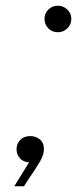

<svg xmlns="http://www.w3.org/2000/svg" viewBox="-20 -560 291 673"><path d="M183 -447Q163 -447 149.5 -460.5Q136 -474 136 -494Q136 -513 149.5 -526.5Q163 -540 183 -540Q202 -540 216 -526.5Q230 -513 230 -494Q230 -474 216 -460.5Q202 -447 183 -447ZM30 93 82 9Q61 8 49.5 -5.5Q38 -19 38 -37Q38 -56 51 -69.5Q64 -83 86 -83Q105 -83 119.5 -71.5Q134 -60 134 -37Q134 -18 120.5 5.5Q107 29 76 74L64 93Z"/></svg>

Font: Be Vietnam Pro ExtraLight
Style: Italic
Weight: 200
Italic angle: -12°
Designer: Lam Bao, Tony Le, Vietanh Nguyen
Foundry: Yellow Type Foundry
Version: Version 1.002; ttfautohint (v1.8.3)